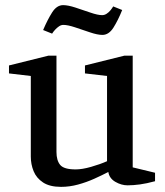

<svg xmlns="http://www.w3.org/2000/svg" viewBox="-20 -718 644 748"><path d="M218 10Q174 10 148 -7Q122 -24 111 -51Q100 -78 100 -108V-422L15 -432V-463L168 -501H200V-126Q200 -93 214.5 -75.5Q229 -58 275 -58Q300 -58 335 -68Q370 -78 397 -90V-422L311 -432V-463L464 -501H497V-66L584 -45V-12Q551 -3 525 0.5Q499 4 477 4Q453 4 429.5 -9.5Q406 -23 402 -48Q377 -35 347 -21.5Q317 -8 284 1Q251 10 218 10ZM379 -582Q360 -582 330.5 -592Q301 -602 272.5 -611.5Q244 -621 227 -621Q218 -621 210 -615.5Q202 -610 195 -602.5Q188 -595 183 -587L148 -601Q165 -641 183 -669.5Q201 -698 226 -698Q245 -698 274 -688.5Q303 -679 332 -669Q361 -659 378 -659Q387 -659 395.5 -664.5Q404 -670 410.5 -678Q417 -686 421 -693L456 -679Q440 -639 422 -610.5Q404 -582 379 -582Z"/></svg>

Font: Manuale Medium
Style: Regular
Weight: 500
Designer: Eduardo Tunni / Pablo Cosgaya
Foundry: Eduardo Tunni / Pablo Cosgaya
Version: Version 1.002